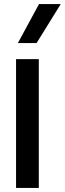

<svg xmlns="http://www.w3.org/2000/svg" viewBox="-20 -925 319 945"><path d="M59 0V-634H171V0ZM68 -713 172 -905H279L160 -713Z"/></svg>

Font: Matangi
Style: Bold
Weight: 700
Designer: Prashant Pant
Foundry: The Graphic Ant
Version: Version 3.002